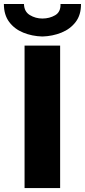

<svg xmlns="http://www.w3.org/2000/svg" viewBox="-44 -950 430 970"><path d="M80.1 0V-719.7H259.8V0ZM169.9 -765.6Q117.7 -767.1 73.5 -785.2Q29.3 -803.2 2.4 -839.1Q-24.4 -875 -24.4 -929.7H77.1Q78.1 -891.1 106.9 -873.8Q135.7 -856.4 169.9 -856.4Q206.1 -856.4 234.6 -873Q263.2 -889.6 261.7 -929.7H365.2Q365.7 -875 338.4 -839.1Q311 -803.2 266.4 -785.2Q221.7 -767.1 169.9 -765.6Z"/></svg>

Font: Reddit Sans Black
Style: Regular
Weight: 900
Version: Version 1.014